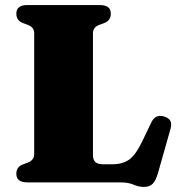

<svg xmlns="http://www.w3.org/2000/svg" viewBox="-20 -720 707 758"><path d="M391.5 -629 372.5 -622Q347 -612.5 347 -589V-109Q347 -88 357 -79.8Q367 -71.5 385.5 -71.5H424Q463.5 -71.5 489.8 -89.8Q516 -108 543.5 -166L577 -236Q593 -270.5 628 -260Q664 -249.5 653.5 -212.5L603.5 -36Q595.5 -8.5 583.5 4.8Q571.5 18 547.5 18Q528 18 507.5 9Q487 0 453 0H87.5Q44.5 0 44.5 -34Q44.5 -61 70.5 -71L89.5 -78Q115 -88 115 -111V-589Q115 -612.5 89.5 -622L70.5 -629Q44.5 -639 44.5 -666Q44.5 -700 87.5 -700H374.5Q417.5 -700 417.5 -666Q417.5 -639 391.5 -629Z"/></svg>

Font: Fraunces 9pt S000 Black
Style: Regular
Weight: 900
Version: Version 1.000; ttfautohint (v1.8.3)